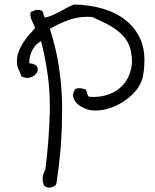

<svg xmlns="http://www.w3.org/2000/svg" viewBox="-20 -736 689 856"><path d="M623 -441.4Q622.1 -424.8 618.7 -403.8Q615.2 -382.8 607.4 -366.2Q595.7 -339.8 571.8 -316.4Q547.9 -293 517.6 -275.4Q487.3 -257.8 452.1 -249Q429.7 -243.2 407.2 -243.2Q394.5 -243.2 381.8 -245.1Q370.1 -247.1 353 -254.9Q335.9 -262.7 323.2 -274.9Q310.5 -287.1 306.6 -303.7Q305.7 -307.6 305.7 -311.5Q305.7 -324.2 316.4 -339.8Q325.2 -342.8 333 -342.8H340.8Q351.6 -339.8 362.3 -336.9Q365.2 -334 366.2 -329.1Q367.2 -324.2 368.7 -319.3Q370.1 -314.5 372.1 -310.1Q374 -305.7 378.9 -304.7Q387.7 -303.7 395.5 -303.7Q433.6 -303.7 464.8 -315.4Q502.9 -329.1 527.8 -356.4Q552.7 -383.8 562.5 -421.9Q568.4 -442.4 568.4 -464.8Q568.4 -483.4 564.5 -502.9Q558.6 -536.1 541.5 -560.1Q524.4 -584 500 -602.1Q475.6 -620.1 447.3 -633.8Q418.9 -647.5 391.6 -660.2Q380.9 -661.1 371.1 -661.1Q327.1 -661.1 288.1 -647.5Q240.2 -629.9 202.1 -607.4Q228.5 -528.3 241.7 -444.8Q254.9 -361.3 256.8 -274.4V-235.4Q256.8 -167 252 -96.7Q245.1 -6.8 231.4 84Q223.6 97.7 206.1 99.6Q203.1 100.6 200.2 100.6Q186.5 100.6 175.8 90.8Q169.9 74.2 169.9 60.5Q169.9 56.6 170.9 51.8Q172.9 35.2 182.6 18.6Q190.4 -45.9 195.3 -106.9Q200.2 -168 202.1 -235.4V-261.7Q202.1 -332 193.4 -398.4Q182.6 -475.6 163.1 -552.7Q153.3 -547.9 144 -539.1Q134.8 -530.3 127 -517.6Q119.1 -504.9 114.7 -488.8Q110.4 -472.7 110.4 -454.1Q138.7 -451.2 145.5 -438.5Q148.4 -431.6 148.4 -425.8Q148.4 -418.9 144.5 -412.1Q136.7 -398.4 118.2 -391.6Q110.4 -388.7 102.5 -388.7Q89.8 -388.7 75.2 -395.5Q70.3 -411.1 63.5 -425.3Q56.6 -439.5 55.7 -454.1V-463.9Q55.7 -483.4 61.5 -501Q69.3 -523.4 82 -543.5Q94.7 -563.5 109.9 -580.6Q125 -597.7 136.7 -611.3Q133.8 -620.1 129.4 -628.4Q125 -636.7 121.6 -645Q118.2 -653.3 116.2 -663.1Q115.2 -666 115.2 -669.9Q115.2 -675.8 117.2 -682.6Q130.9 -688.5 140.6 -691.4Q143.6 -692.4 147.5 -692.4Q154.3 -692.4 163.1 -689.5Q171.9 -686.5 173.3 -675.8Q174.8 -665 179.7 -657.2Q198.2 -661.1 214.8 -668.5Q231.4 -675.8 246.6 -684.1Q261.7 -692.4 276.9 -700.7Q292 -709 309.6 -715.8Q377 -714.8 436.5 -697.8Q496.1 -680.7 539.1 -647Q582 -613.3 605.5 -562.5Q624 -521.5 624 -468.8Q624 -455.1 623 -441.4Z"/></svg>

Font: Crafty Girls
Style: Regular
Weight: 400
Designer: Crystal Kluge
Foundry: Font Diner, Inc DBA Tart Workshop
Version: Version 1.001